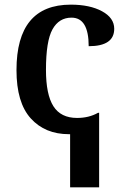

<svg xmlns="http://www.w3.org/2000/svg" viewBox="-20 -568 551 827"><path d="M282 10H277Q174 10 112.5 -58Q51 -126 51 -266Q51 -548 285 -548Q367 -548 419.5 -519.5Q472 -491 472 -444Q472 -369 362 -369Q362 -492 288 -492Q234 -492 206 -441.5Q178 -391 178 -267Q178 -161 210 -110.5Q242 -60 312 -60Q363 -60 402 -82H407V239H282Z"/></svg>

Font: Noto Serif SemiBold
Style: Regular
Weight: 600
Designer: Monotype Design Team
Foundry: Monotype Imaging Inc.
Version: Version 1.001